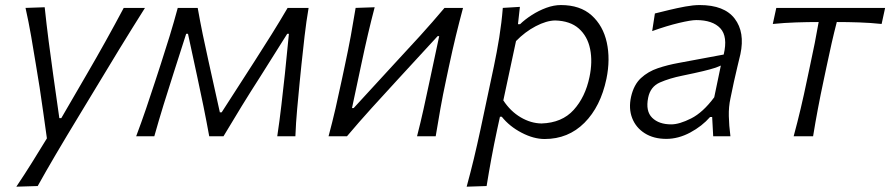

<svg xmlns="http://www.w3.org/2000/svg" viewBox="-20 -526 3436 741"><path d="M43 194.5Q74 148.5 103.5 101.2Q133 54 161 8Q154 -40.5 147.2 -90.5Q140.5 -140.5 133 -188L118.5 -277Q110 -330.5 100.2 -386.2Q90.5 -442 78.5 -495.5L152.5 -498Q159.5 -431 167.8 -367.2Q176 -303.5 185.5 -236L209 -70H216.5L313.5 -237Q352 -303 387.5 -366.8Q423 -430.5 457.5 -495.5H539.5Q514 -455 490.8 -417.8Q467.5 -380.5 440.2 -335.8Q413 -291 375.5 -229L291 -89.5Q233 6 194.2 72Q155.5 138 125.5 192Z M505.5 0Q526 -54.5 543.8 -106.8Q561.5 -159 578.5 -211L600.5 -278.5Q618 -332.5 634.8 -387Q651.5 -441.5 666 -495.5H743Q752 -444.5 762.5 -393.2Q773 -342 784.5 -291L828.5 -92.5H835.5L963 -290.5Q996.5 -342.5 1028.5 -393.8Q1060.5 -445 1090 -495.5H1171Q1162 -443 1155.5 -386.5Q1149 -330 1143.5 -277.5L1136.5 -208Q1131.5 -157 1126.8 -104.8Q1122 -52.5 1120 0H1050Q1059 -59.5 1066 -120.5Q1073 -181.5 1079.5 -240.5L1095 -395.5H1088.5L985 -231Q948 -173.5 912.5 -115.8Q877 -58 842.5 0H787.5Q777 -58 765.2 -116Q753.5 -174 741 -231L705.5 -395.5H698.5L649.5 -242.5Q630 -182 611.2 -121.2Q592.5 -60.5 575.5 0Z M1248 0Q1263 -56 1274.8 -107.2Q1286.5 -158.5 1299.5 -219.5L1310 -269Q1324 -334 1333.8 -387Q1343.5 -440 1352.5 -495.5L1426 -498Q1412 -444.5 1400 -393.2Q1388 -342 1375 -280.5L1338.5 -109H1345L1503 -281Q1551.5 -333 1600.8 -387.2Q1650 -441.5 1695.5 -495.5H1767Q1752 -439.5 1739.2 -387Q1726.5 -334.5 1712.5 -269L1702 -219.5Q1689 -159 1679.8 -107.2Q1670.5 -55.5 1661.5 0H1589.5Q1603.5 -54.5 1614.5 -104.5Q1625.5 -154.5 1638 -213L1675 -386.5H1669L1514 -218Q1464.5 -164.5 1414.8 -109.5Q1365 -54.5 1319 0Z M1781 194.5Q1796 139.5 1808.8 86.5Q1821.5 33.5 1834.5 -27L1886 -269.5Q1897.5 -324 1906.8 -381.2Q1916 -438.5 1920.5 -495.5L1986.5 -499.5L1979 -432.5H1987Q2006 -451 2032.5 -468Q2059 -485 2088.2 -495.8Q2117.5 -506.5 2144.5 -506.5Q2219 -506.5 2263.2 -466.8Q2307.5 -427 2321.8 -362.2Q2336 -297.5 2320.5 -222Q2298 -114.5 2235.5 -52Q2173 10.5 2082 10.5Q2039.5 10.5 1993 -13.8Q1946.5 -38 1916.5 -75.5H1909.5L1898.5 -25Q1886 33.5 1876.5 85Q1867 136.5 1858 192ZM2070 -49.5Q2149 -52 2194 -101.8Q2239 -151.5 2255 -228.5Q2267.5 -287.5 2257.5 -336.8Q2247.5 -386 2214 -415.8Q2180.5 -445.5 2122.5 -447Q2089 -446.5 2047.5 -424.8Q2006 -403 1971.5 -367.5L1922.5 -138.5Q1950 -96.5 1989.5 -73.2Q2029 -50 2070 -49.5Z M2551.5 10Q2502.5 10 2468.2 -11.8Q2434 -33.5 2419.8 -70.2Q2405.5 -107 2415.5 -152.5Q2426 -199 2453.5 -224.5Q2481 -250 2519 -262.8Q2557 -275.5 2598.5 -283L2773 -315.5Q2789.5 -385 2760 -416.8Q2730.5 -448.5 2667 -448.5Q2647 -448.5 2600.5 -437.5Q2554 -426.5 2497 -406L2507.5 -474Q2531.5 -480 2562.5 -487.5Q2593.5 -495 2624.8 -500.8Q2656 -506.5 2680.5 -506.5Q2775.5 -506.5 2815.5 -454Q2855.5 -401.5 2837.5 -317Q2832.5 -295 2826 -269Q2819.5 -243 2812.5 -210.5L2799 -146Q2792 -114 2792.8 -78Q2793.5 -42 2799 0H2732.5L2728.5 -74.5H2720.5Q2689.5 -39 2643.8 -14.5Q2598 10 2551.5 10ZM2570.5 -46Q2602 -46 2647.5 -69Q2693 -92 2736.5 -150.5L2762 -273Q2752.5 -268.5 2737.5 -263.5Q2722.5 -258.5 2693.5 -251.5Q2664.5 -244.5 2613.5 -234Q2564 -224 2527 -207.8Q2490 -191.5 2481.5 -149Q2471 -97 2497 -71.5Q2523 -46 2570.5 -46Z M3043 0Q3058 -55.5 3070.2 -107.2Q3082.5 -159 3095 -219.5L3105.5 -269Q3116.5 -319.5 3124.5 -360Q3132.5 -400.5 3139.5 -441Q3097.5 -441 3052.2 -439.5Q3007 -438 2962.5 -433.5L2976 -495.5H3396L3382.5 -433.5Q3340.5 -438 3296 -439.5Q3251.5 -441 3209.5 -441Q3199 -400.5 3189.8 -360Q3180.5 -319.5 3170 -269L3159.5 -219.5Q3146.5 -159 3136.8 -107.2Q3127 -55.5 3118 0Z"/></svg>

Font: Commissioner Flair Light
Style: Italic
Weight: 300
Italic angle: -12°
Designer: Kostas Bartsokas
Foundry: Kostas Bartsokas
Version: Version 1.000; ttfautohint (v1.8.3)